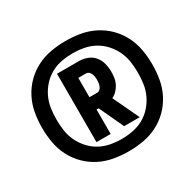

<svg xmlns="http://www.w3.org/2000/svg" viewBox="-112 -1019 725 715"><g transform="rotate(-30 250.0 -661.0)"><path d="M162 -514V-808H256Q274 -808 291.5 -801.5Q309 -795 320.5 -781Q332 -767 336.5 -749.5Q341 -732 341 -714Q341 -700 339 -687Q337 -674 331 -662.5Q325 -651 316 -641.5Q307 -632 295 -626L348 -514H281L232 -619H223V-514ZM223 -672H256Q263 -672 268 -676.5Q273 -681 275.5 -687.5Q278 -694 279 -700.5Q280 -707 280 -714Q280 -720 279 -727Q278 -734 275.5 -740Q273 -746 268 -750.5Q263 -755 256 -755H223ZM250 -424Q218 -424 186.5 -429.5Q155 -435 126.5 -449.5Q98 -464 75.5 -486.5Q53 -509 38.5 -537.5Q24 -566 18.5 -597.5Q13 -629 13 -661Q13 -693 18.5 -724.5Q24 -756 38.5 -784.5Q53 -813 75.5 -835.5Q98 -858 126.5 -872.5Q155 -887 186.5 -892.5Q218 -898 250 -898Q282 -898 313.5 -892.5Q345 -887 373.5 -872.5Q402 -858 424.5 -835.5Q447 -813 461.5 -784.5Q476 -756 481.5 -724.5Q487 -693 487 -661Q487 -629 481.5 -597.5Q476 -566 461.5 -537.5Q447 -509 424.5 -486.5Q402 -464 373.5 -449.5Q345 -435 313.5 -429.5Q282 -424 250 -424ZM250 -477Q274 -477 298 -481.5Q322 -486 343 -497.5Q364 -509 380.5 -527Q397 -545 407.5 -567Q418 -589 421.5 -613Q425 -637 425 -661Q425 -685 421.5 -709Q418 -733 407.5 -755Q397 -777 380.5 -795Q364 -813 343 -824.5Q322 -836 298 -840.5Q274 -845 250 -845Q226 -845 202 -840.5Q178 -836 157 -824.5Q136 -813 119.5 -795Q103 -777 92.5 -755Q82 -733 78.5 -709Q75 -685 75 -661Q75 -637 78.5 -613Q82 -589 92.5 -567Q103 -545 119.5 -527Q136 -509 157 -497.5Q178 -486 202 -481.5Q226 -477 250 -477Z"/></g></svg>

Font: Iosevka
Style: Bold
Weight: 700
Monospace: yes
Designer: Belleve Invis
Foundry: Belleve Invis
Version: Version 32.5.0; ttfautohint (v1.8.4)